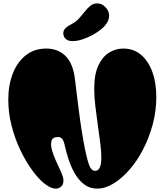

<svg xmlns="http://www.w3.org/2000/svg" viewBox="-20 -1101 973 1135"><path d="M310 14Q280 14 243 -15.5Q206 -45 168.5 -97Q131 -149 99 -216.5Q67 -284 48 -359.5Q29 -435 29 -512Q29 -599 56 -667.5Q83 -736 133.5 -775Q184 -814 254 -814Q323 -814 368 -769.5Q413 -725 424 -626Q427 -600 433 -551.5Q439 -503 446.5 -444Q454 -385 463.5 -325Q473 -265 483.5 -214Q494 -163 504 -133Q518 -91 542 -91Q579 -91 579 -169Q579 -206 572.5 -256.5Q566 -307 558 -363.5Q550 -420 543.5 -475Q537 -530 537 -576Q537 -662 561.5 -714Q586 -766 625 -790Q664 -814 709 -814Q769 -814 812.5 -778Q856 -742 880 -677.5Q904 -613 904 -527Q904 -445 883 -366.5Q862 -288 826.5 -219Q791 -150 745.5 -98Q700 -46 651 -16Q602 14 555 14Q510 14 477.5 -11Q445 -36 422.5 -75Q400 -114 386 -157Q372 -200 364 -236Q356 -274 345.5 -282.5Q335 -291 324 -291Q292 -291 285 -269.5Q278 -248 286.5 -216.5Q295 -185 309 -154Q330 -110 340 -86.5Q350 -63 352.5 -52Q355 -41 355 -34Q355 -10 341.5 2Q328 14 310 14ZM410 -858Q387 -858 374.5 -866.5Q362 -875 358 -886Q354 -897 354 -904Q354 -921 367.5 -934.5Q381 -948 404 -959Q429 -972 447 -992Q465 -1012 481 -1032.5Q497 -1053 514.5 -1067Q532 -1081 554 -1081Q582 -1081 603.5 -1058.5Q625 -1036 625 -1008Q625 -963 569 -921Q534 -895 489.5 -876.5Q445 -858 410 -858Z"/></svg>

Font: Matemasie
Style: Regular
Weight: 400
Designer: Adam Yeo
Version: Version 1.001; ttfautohint (v1.8.4.7-5d5b)